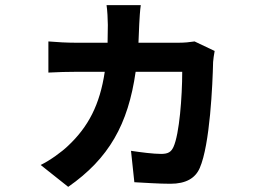

<svg xmlns="http://www.w3.org/2000/svg" viewBox="-20 -650 1040 746"><path d="M814 -452 736 -489C717 -486 696 -484 675 -484H518L521 -556C522 -576 524 -611 527 -630H394C397 -612 399 -572 399 -553L398 -484H273C242 -484 202 -486 168 -489V-368C202 -370 246 -371 274 -371H387C368 -243 323 -157 244 -83C220 -60 175 -27 138 -9L245 76C403 -34 478 -167 507 -371H688C688 -275 677 -129 654 -79C645 -60 634 -52 606 -52C576 -52 529 -58 489 -64L502 58C542 60 596 64 642 64C703 64 739 42 756 3C796 -88 806 -323 808 -409C809 -419 811 -438 814 -452Z"/></svg>

Font: Noto Sans CJK SC
Style: Bold
Weight: 700
Designer: Ryoko NISHIZUKA 西塚涼子 (kana, bopomofo & ideographs); Paul D. Hunt (Latin, Greek & Cyrillic); Sandoll Communications 산돌커뮤니
Foundry: Adobe
Version: Version 2.004;hotconv 1.0.118;makeotfexe 2.5.65603